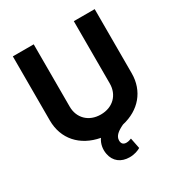

<svg xmlns="http://www.w3.org/2000/svg" viewBox="-211 -874 1151 1225"><g transform="rotate(-30 364.5 -262.0)"><path d="M512.4 -727.3V-268.1C512.4 -185 454.2 -125 364.7 -125C275.6 -125 217 -185 217 -268.1V-727.3H63.2V-255C63.2 -119 150.9 -21.7 290.1 3.9C268.8 34.8 262.1 73.5 269.2 109.4C280.2 169.4 325.3 203.1 388.1 203.1C424.4 203.1 451.7 191.8 469.1 181.8L453.5 103.7C443.9 106.9 432.2 112.2 416.2 112.2C393.5 112.2 381.4 99.4 381.7 76.7C381.4 43.3 411.2 21.3 454.5 0.7C584.2 -28.8 666.2 -123.9 666.2 -255V-727.3Z"/></g></svg>

Font: Margiela Sans
Style: Bold
Weight: 700
Designer: Stefan Endress, Andreas Faust
Version: Version 1.100;FEAKit 1.0